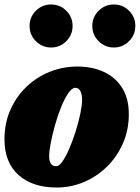

<svg xmlns="http://www.w3.org/2000/svg" viewBox="-22 -827 624 857"><path d="M-2 -205Q-2 -276.5 24 -335.8Q50 -395 95.2 -438.8Q140.5 -482.5 199.2 -506.2Q258 -530 323.5 -530Q390 -530 441.8 -506Q493.5 -482 523.2 -434.8Q553 -387.5 553 -317.5Q553 -246.5 526.5 -186.5Q500 -126.5 454.8 -82.5Q409.5 -38.5 352 -14.2Q294.5 10 231.5 10Q123 10 60.5 -46Q-2 -102 -2 -205ZM197.5 -130Q197.5 -85 229 -85Q242 -85 257.5 -107.5Q273 -130 288.2 -165.8Q303.5 -201.5 316.2 -242Q329 -282.5 336.5 -319.5Q344 -356.5 344.5 -380Q344.5 -405.5 337 -420.2Q329.5 -435 314.5 -435Q299 -435 282.8 -411.2Q266.5 -387.5 251.2 -350Q236 -312.5 224 -270.2Q212 -228 204.8 -190.5Q197.5 -153 197.5 -130ZM486 -615Q446.5 -615 418.2 -643.2Q390 -671.5 390 -711Q390 -751 418.2 -779Q446.5 -807 486 -807Q526 -807 554 -779Q582 -751 582 -711Q582 -671.5 554 -643.2Q526 -615 486 -615ZM206 -615Q166.5 -615 138.2 -643.2Q110 -671.5 110 -711Q110 -751 138.2 -779Q166.5 -807 206 -807Q246 -807 274 -779Q302 -751 302 -711Q302 -671.5 274 -643.2Q246 -615 206 -615Z"/></svg>

Font: Besley* Narrow Fatface
Style: Italic
Weight: 900
Width: 4
Italic angle: -13°
Designer: Owen Earl
Foundry: indestructible type*
Version: Version 3.000; ttfautohint (v1.8.3)